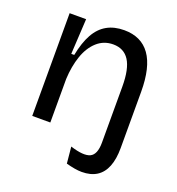

<svg xmlns="http://www.w3.org/2000/svg" viewBox="-128 -634 839 908"><g transform="rotate(20 292.0 -180.5)"><path d="M383 169Q366 169 346 165.5Q326 162 304 156L296 73Q365 95 395.5 80.5Q426 66 426 6V-23H518V0Q518 55 503 93Q488 131 458 150Q428 169 383 169ZM73 0V-308V-517H156L146 -339H161Q174 -405 197.5 -447Q221 -489 257.5 -509.5Q294 -530 344 -530Q430 -530 474 -468.5Q518 -407 518 -283V0H426V-276Q426 -365 399 -407Q372 -449 318 -449Q271 -449 237 -418.5Q203 -388 185 -336Q167 -284 164 -219V0Z"/></g></svg>

Font: Bricolage Grotesque 28pt
Style: Regular
Weight: 400
Version: Version 1.001;gftools[0.9.33.dev8+g029e19f]